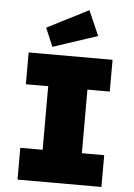

<svg xmlns="http://www.w3.org/2000/svg" viewBox="-62 -1007 737 1053"><g transform="rotate(5 306.0 -480.0)"><path d="M75 0V-175H198V-525H75V-700H537V-525H414V-175H537V0ZM202 -742 159 -844 387 -960 447 -823Z"/></g></svg>

Font: Lexend Black
Style: Regular
Weight: 900
Designer: Bonnie Shaver-Troup, Thomas Jockin
Foundry: Lexend
Version: Version 1.007; ttfautohint (v1.8.3)